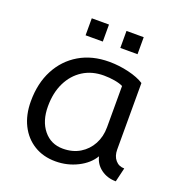

<svg xmlns="http://www.w3.org/2000/svg" viewBox="-128 -797 857 917"><g transform="rotate(20 301.0 -339.0)"><path d="M253 11Q190.5 11 143.8 -17.8Q97 -46.5 71 -98.2Q45 -150 45 -219Q45 -310.5 81 -379Q117 -447.5 181.8 -485.8Q246.5 -524 333 -524Q383.5 -524 432.5 -512.2Q481.5 -500.5 511.5 -481V-143Q511.5 -110 528.8 -89.8Q546 -69.5 574 -69.5L557 2Q513.5 2 481.5 -21.5Q449.5 -45 441 -83Q415.5 -40.5 364 -14.8Q312.5 11 253 11ZM265.5 -58Q315 -58 351.8 -80.2Q388.5 -102.5 409 -140.5Q429.5 -178.5 429.5 -226.5V-436Q414 -444 387 -448.8Q360 -453.5 331.5 -453.5Q271 -453.5 225.8 -424.8Q180.5 -396 155.2 -344.5Q130 -293 130 -224Q130 -149.5 167.2 -103.8Q204.5 -58 265.5 -58ZM359.5 -604V-690.5H447V-604ZM183 -604V-690.5H270.5V-604Z"/></g></svg>

Font: Mooli
Style: Regular
Weight: 400
Designer: Vernon Adams
Foundry: Vernon Adams
Version: Version 1.000; ttfautohint (v1.8.4.7-5d5b);gftools[0.9.33]